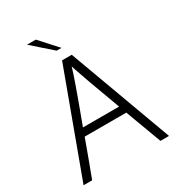

<svg xmlns="http://www.w3.org/2000/svg" viewBox="-224 -1107 1141 1243"><g transform="rotate(-30 347.0 -485.5)"><path d="M169.9 -971.2H235.8L353 -841.8H316.9ZM315.9 -770H388.2L670.9 0H606.9L506.8 -269H195.8Q144.5 -127.4 96.2 0H32.2ZM350.1 -705.1Q334 -642.6 215.8 -326.2H485.8Q434.6 -463.4 400.6 -558.1Q366.7 -652.8 358.4 -678.7Z"/></g></svg>

Font: Junction Light
Style: Regular
Weight: 300
Designer: Caroline Hadilaksono
Foundry: Caroline Hadilaksono
Version: Version 1.002